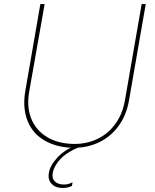

<svg xmlns="http://www.w3.org/2000/svg" viewBox="-20 -720 759 942"><path d="M104 -273 178 -700H199L123 -269Q111 -199 131 -144Q151 -89 199.5 -55Q248 -21 318 -15Q388 -9 446 -33Q504 -57 542.5 -107.5Q581 -158 593 -228L675 -700H695L613 -228Q600 -152 558.5 -97.5Q517 -43 454 -16.5Q391 10 315 4Q238 -3 185.5 -39Q133 -75 112 -135.5Q91 -196 104 -273ZM220 127Q226 91 262 52.5Q298 14 354 -7L366 3Q343 12 323 24Q287 45 265.5 73Q244 101 239 127Q234 154 247.5 168.5Q261 183 286 185Q299 186 311.5 183.5Q324 181 336 174L333 192Q322 198 309 200.5Q296 203 279 202Q248 200 231 179.5Q214 159 220 127Z"/></svg>

Font: Fixel Italic Variable Display Thin
Style: Italic
Weight: 100
Italic angle: -10°
Designer: AlfaBravo + MacPaw
Foundry: Kyrylo Tkachov, Marchela Mozhyna, Serhii Makarenko, Maria Weinstein, Zakhar Kryvoshyya
Version: Version 1.210;Glyphs 3.2 (3217)